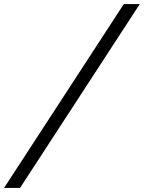

<svg xmlns="http://www.w3.org/2000/svg" viewBox="-80 -720 711 949"><path d="M-60 209 532 -700H611L19 209Z"/></svg>

Font: Red Hat Mono
Style: Italic
Weight: 300
Italic angle: -12°
Monospace: yes
Designer: Pentagram, MCKL
Foundry: Pentagram, MCKL
Version: Version 1.023